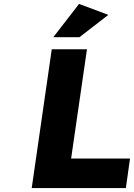

<svg xmlns="http://www.w3.org/2000/svg" viewBox="-20 -949 676 969"><path d="M140.1 0 241.2 -700.2H418.9L338.9 -148.9H636.2L615.2 0ZM249 -761.2 378.9 -929.2 526.9 -874 380.9 -761.2Z"/></svg>

Font: Trueno
Style: Bold Italic
Weight: 700
Designer: Julieta Ulanovsky
Foundry: Julieta Ulanovsky
Version: Version 3.001b | FøM Fix